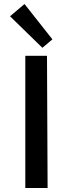

<svg xmlns="http://www.w3.org/2000/svg" viewBox="-20 -936 363 956"><path d="M30 -855 102 -916 241 -740 191 -698ZM106 -658H214L217 0H106Z"/></svg>

Font: Ysabeau Infant Semibold
Style: Regular
Weight: 600
Designer: Christian Thalmann (Catharsis Fonts)
Version: Version 0.003